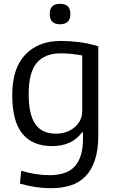

<svg xmlns="http://www.w3.org/2000/svg" viewBox="-20 -764 604 1004"><path d="M249 220Q206 220 163 213.5Q120 207 84 196L91 129Q127 140 164.5 146Q202 152 240 152Q280 152 312.5 142Q345 132 367.5 109.5Q390 87 402 50Q414 13 414 -41V-72H409Q356 0 253 0Q150 0 97 -65Q44 -130 44 -267Q44 -407 112.5 -478.5Q181 -550 298 -550Q344 -550 392 -544Q440 -538 494 -522V-57Q494 21 476 74Q458 127 425.5 159.5Q393 192 348 206Q303 220 249 220ZM272 -65Q299 -65 324 -73Q349 -81 368 -96.5Q387 -112 398.5 -134Q410 -156 410 -184V-474Q383 -479 355 -482Q327 -485 297 -485Q214 -485 172 -435Q130 -385 130 -273Q130 -164 165 -114.5Q200 -65 272 -65ZM294 -637Q240 -637 240 -691Q240 -744 294 -744Q320 -744 334 -731.5Q348 -719 348 -691Q348 -663 334 -650Q320 -637 294 -637Z"/></svg>

Font: Encode Sans Narrow
Style: Regular
Weight: 400
Designer: Pablo Impallari, Andres Torresi
Foundry: Pablo Impallari, Andres Torresi
Version: Version 1.000; ttfautohint (v1.00) -l 8 -r 50 -G 200 -x 14 -